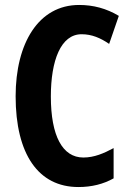

<svg xmlns="http://www.w3.org/2000/svg" viewBox="-20 -744 523 774"><path d="M309 -606C350 -606 385 -591 420 -567L459 -680C409 -710 356 -724 299 -724C135 -724 43 -569 43 -356C43 -122 135 10 296 10C350 10 397 -2 438 -25V-147C399 -126 360 -109 316 -109C232 -109 185 -196 185 -355C185 -500 225 -606 309 -606Z"/></svg>

Font: Noto Sans Armenian ExtraCondensed
Style: Regular
Weight: 400
Width: 2
Designer: Monotype Design Team
Foundry: Monotype Imaging Inc.
Version: Version 2.008